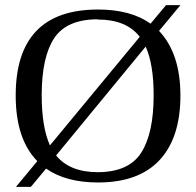

<svg xmlns="http://www.w3.org/2000/svg" viewBox="-20 -699 762 746"><path d="M681 -328Q681 -164 600 -77Q519 10 361 10Q236 10 159 -44L100 27H42L125 -73Q41 -158 41 -328Q41 -662 361 -662Q488 -662 565 -607L625 -679H681L598 -579Q681 -491 681 -328ZM361 -623 360 -624Q239 -624 190.5 -550.5Q142 -477 142 -329Q142 -206 174 -134L523 -556Q471 -623 361 -623ZM360 -30H359Q480 -30 528.5 -105.5Q577 -181 577 -329Q577 -449 546 -518L198 -95Q251 -30 360 -30Z"/></svg>

Font: Libra Serif Modern
Style: Regular
Weight: 400
Designer: Stefan Peev, Context Ltd
Foundry: Stefan Peev, Context Ltd
Version: Version 1.000